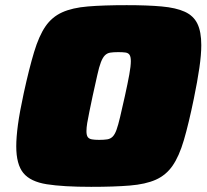

<svg xmlns="http://www.w3.org/2000/svg" viewBox="-20 -716 802 744"><path d="M333 8Q225 8 161.5 -2Q98 -12 70.5 -45.5Q43 -79 43 -149Q43 -184 49.5 -232.5Q56 -281 72 -355Q93 -451 112 -514Q131 -577 156 -613.5Q181 -650 220.5 -668Q260 -686 320.5 -691Q381 -696 471 -696Q551 -696 606.5 -691Q662 -686 696 -670.5Q730 -655 745 -624Q760 -593 760 -541Q760 -504 752.5 -452.5Q745 -401 731 -333Q711 -236 692.5 -173Q674 -110 648.5 -73.5Q623 -37 583.5 -19.5Q544 -2 483 3Q422 8 333 8ZM364 -174Q383 -174 395.5 -176Q408 -178 416.5 -186.5Q425 -195 431.5 -213Q438 -231 445.5 -263Q453 -295 464 -344Q475 -394 481 -427Q487 -460 487 -479Q487 -496 482 -503.5Q477 -511 466 -512.5Q455 -514 438 -514Q419 -514 407 -512Q395 -510 386.5 -501.5Q378 -493 371 -475Q364 -457 357 -425Q350 -393 339 -344Q332 -310 326.5 -284Q321 -258 318 -239.5Q315 -221 315 -208Q315 -192 320 -185Q325 -178 336 -176Q347 -174 364 -174Z"/></svg>

Font: Saira Expanded Black
Style: Italic
Weight: 900
Width: 7
Italic angle: -12°
Designer: Hector Gatti with collaboration of the Omnibus-Type team
Foundry: Omnibus-Type
Version: Version 1.101